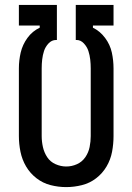

<svg xmlns="http://www.w3.org/2000/svg" viewBox="-20 -755 540 783"><path d="M250 8Q282 8 314 0Q346 -8 372 -28Q398 -48 414.5 -76Q431 -104 437 -136Q443 -168 443 -200V-476Q443 -509 436 -541Q429 -573 408.5 -600.5Q388 -628 359 -642V-651H443V-735H289V-592H292Q309 -592 322 -578Q335 -564 340.5 -547Q346 -530 348 -512Q350 -494 350 -476V-200Q350 -178 345.5 -155.5Q341 -133 328 -114Q315 -95 294 -85.5Q273 -76 250 -76Q228 -76 206.5 -85.5Q185 -95 172.5 -114Q160 -133 155 -155.5Q150 -178 150 -200V-476Q150 -494 152 -512Q154 -530 159.5 -547Q165 -564 178 -578Q191 -592 209 -592H212V-735H57V-651H142V-642Q112 -628 92 -600.5Q72 -573 64.5 -541Q57 -509 57 -476V-200Q57 -168 63.5 -136Q70 -104 86.5 -76Q103 -48 129 -28Q155 -8 186.5 0Q218 8 250 8Z"/></svg>

Font: Iosevka SS08 Medium
Style: Regular
Weight: 500
Monospace: yes
Designer: Belleve Invis
Foundry: Belleve Invis
Version: Version 3.4.3; ttfautohint (v1.8.3)